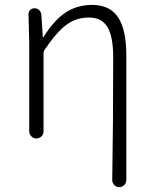

<svg xmlns="http://www.w3.org/2000/svg" viewBox="-20 -565 628 786"><path d="M497.1 171.9Q497.1 183.6 488.8 192.4Q480.5 201.2 468.3 201.2Q456.1 201.2 447.8 192.4Q439.5 183.6 439.5 171.9Q443.4 -53.7 443.4 -331.1Q443.4 -415 419.9 -454.1Q396.5 -493.2 343.8 -493.2Q293 -493.2 252.9 -464.4Q212.9 -435.5 162.1 -360.4Q158.2 -354.5 158.2 -346.7V-27.3Q158.2 -14.6 149.4 -6.3Q140.6 2 128.9 2Q117.2 2 108.4 -6.8Q99.6 -15.6 99.6 -27.3V-393.6L96.7 -506.8Q96.7 -515.6 102.5 -523.4Q110.4 -531.2 121.1 -531.2Q132.8 -531.2 140.6 -523.4Q148.4 -515.6 149.4 -503.9L155.3 -412.1Q155.3 -411.1 156.2 -411.1Q157.2 -411.1 157.2 -412.1Q201.2 -482.4 248.5 -513.7Q295.9 -544.9 357.4 -544.9Q429.7 -544.9 463.4 -494.1Q497.1 -443.4 497.1 -338.9Z"/></svg>

Font: irohamaru Light
Style: Regular
Weight: 200
Designer: [Source Han Sans]
Ryoko NISHIZUKA  (kana & ideographs); Paul D. Hunt (Latin, Greek & Cyrillic); Wenlong ZHANG  (bopomofo
Version: Version 1.01